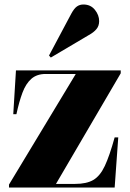

<svg xmlns="http://www.w3.org/2000/svg" viewBox="-20 -834 580 854"><path d="M20 0V-13L317 -505H183Q144 -505 119.5 -483.5Q95 -462 80 -422Q65 -382 53 -326H39L51 -521H517V-508L229 -16H314Q365 -16 395 -33.5Q425 -51 446 -95.5Q467 -140 490 -223H506L490 0ZM206 -578 198 -587 297 -773Q310 -797 322.5 -805.5Q335 -814 351 -814Q383 -814 402 -790.5Q421 -767 421 -740Q421 -719 409 -704.5Q397 -690 375 -678Z"/></svg>

Font: Literata 72pt ExtraBold
Style: Regular
Weight: 800
Designer: Latin by Veronika Burian and Jose Scaglione. Greek by Irene Vlachou. Cyrillic by Vera Evstafieva.
Foundry: TypeTogether
Version: Version 3.002